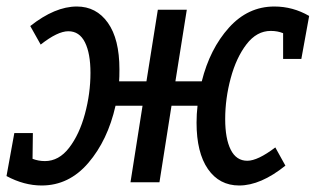

<svg xmlns="http://www.w3.org/2000/svg" viewBox="-27 -560 970 590"><path d="M899 -379H843V-458Q826 -465 805 -465Q762 -465 730.5 -424Q699 -383 682 -320Q665 -257 665 -194Q665 -134 682 -100Q699 -66 733 -66Q765 -66 819 -107L850 -51Q774 10 708 10Q647 10 612 -40.5Q577 -91 577 -183Q577 -210 580 -235H500L463 0H374L411 -235H328Q304 -129 244.5 -59.5Q185 10 101 10Q47 10 -7 -19L17 -151H74L73 -72Q91 -65 111 -65Q154 -65 185.5 -106Q217 -147 234 -210Q251 -273 251 -336Q251 -396 234 -430Q217 -464 183 -464Q150 -464 98 -423L66 -480Q142 -540 209 -540Q269 -540 304.5 -490Q340 -440 340 -347Q340 -322 339 -310H423L458 -530H547L512 -310H593Q618 -410 676.5 -475Q735 -540 816 -540Q873 -540 923 -511Z"/></svg>

Font: Bitter Pro Medium
Style: Italic
Weight: 500
Italic angle: -9°
Designer: Sol Matas, and Bitter project Authors
Foundry: Sol Matas
Version: Version 1.010